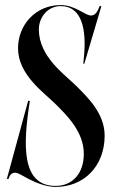

<svg xmlns="http://www.w3.org/2000/svg" viewBox="-20 -728 444 756"><path d="M199 8C310 8 392 -73 392 -194C392 -281 326 -344 281 -389C236 -434 133 -504 133 -612C133 -660 168 -704 219 -704C304 -704 320 -609 311 -510L308 -477H312L379 -703L373 -705C363 -679 354 -667 338 -667C315 -667 276 -708 219 -708C120 -708 51 -630 51 -538C51 -433 154 -363 199 -318C244 -273 310 -209 310 -122C310 -46 266 4 199 4C65 4 69.5 -153.5 97.5 -330L91 -331.5L7 -23.5H13.5C17.5 -37.5 25.5 -47.5 38.5 -48C51 -48.5 66.5 -37 92.5 -23.5C121.5 -8.5 162 8 199 8Z"/></svg>

Font: Picaflor 96 pt
Style: Regular
Weight: 400
Designer: Ariel Martín Pérez
Foundry: Tunera Type Foundry
Version: Version 1.000;hotconv 1.0.109;makeotfexe 2.5.65596